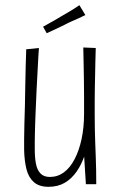

<svg xmlns="http://www.w3.org/2000/svg" viewBox="-20 -710 462 740"><path d="M167 10Q131 10 110.5 -8Q90 -26 82 -58Q74 -90 73 -132Q73 -148 73 -174Q73 -200 74 -233Q75 -266 76 -301Q77 -345 77.5 -384.5Q78 -424 79 -454Q80 -484 80.5 -501.5Q81 -519 81 -520L130 -525Q129 -517 128 -495Q127 -473 125 -439.5Q123 -406 121 -363.5Q119 -321 117 -272Q116 -251 115.5 -232Q115 -213 114.5 -195.5Q114 -178 114 -162.5Q114 -147 114 -135Q114 -103 118.5 -79Q123 -55 136 -41.5Q149 -28 172 -28Q202 -28 226 -45.5Q250 -63 267.5 -96.5Q285 -130 294.5 -174.5Q304 -219 304 -272L330 -286Q330 -240 324.5 -195.5Q319 -151 307 -114Q295 -77 275.5 -49Q256 -21 229.5 -5.5Q203 10 167 10ZM311 0 304 -112Q304 -152 304 -192.5Q304 -233 304 -272Q304 -309 304 -338.5Q304 -368 303.5 -396Q303 -424 302.5 -455.5Q302 -487 301 -527L349 -525Q348 -495 347.5 -468.5Q347 -442 346.5 -417.5Q346 -393 345.5 -369.5Q345 -346 345 -321Q345 -296 345 -268Q345 -241 345.5 -214Q346 -187 347 -160.5Q348 -134 349 -107.5Q350 -81 350.5 -54.5Q351 -28 351 0ZM160 -582 146 -607Q156 -613 167.5 -619Q179 -625 191.5 -632.5Q204 -640 216 -647Q228 -654 240 -661Q252 -668 264 -675.5Q276 -683 286 -690L309 -652Q297 -646 284 -640Q271 -634 258 -628.5Q245 -623 232 -616Q220 -610 207.5 -604Q195 -598 183 -592.5Q171 -587 160 -582Z"/></svg>

Font: Truculenta ExtraLight
Style: Regular
Weight: 250
Version: Version 1.002